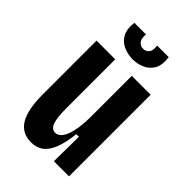

<svg xmlns="http://www.w3.org/2000/svg" viewBox="-219 -786 878 878"><g transform="rotate(45 220.0 -347.5)"><path d="M160 13Q101 13 72 -34Q43 -81 43 -182V-528H164V-212Q164 -151 174 -123.5Q184 -96 207 -96Q222 -96 234 -108Q246 -120 254 -141.5Q262 -163 266.5 -193.5Q271 -224 271 -262V-528H393V-224V0H295L297 -160H280Q273 -97 257.5 -59Q242 -21 218 -4Q194 13 160 13ZM108 -708H183Q180 -678 191.5 -665Q203 -652 220 -652Q237 -652 248 -665Q259 -678 255 -708H330Q336 -660 320 -633.5Q304 -607 276.5 -595.5Q249 -584 221 -584Q188 -584 159.5 -597Q131 -610 116.5 -637.5Q102 -665 108 -708Z"/></g></svg>

Font: Bricolage Grotesque 36pt Condensed SemiBold
Style: Regular
Weight: 600
Width: 3
Designer: Mathieu Triay
Foundry: Atelier Triay
Version: Version 1.001;gftools[0.9.33.dev8+g029e19f]